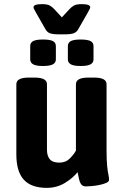

<svg xmlns="http://www.w3.org/2000/svg" viewBox="-20 -900 597 928"><path d="M206 8Q131 8 95 -31.5Q59 -71 59 -154V-493Q59 -525 119 -525H147Q207 -525 207 -493V-176Q207 -147 220.5 -130.5Q234 -114 267 -114Q298 -114 318 -134.5Q338 -155 347 -172V-493Q347 -525 407 -525H435Q495 -525 495 -493V-176Q495 -124 498 -96.5Q501 -69 504 -55.5Q507 -42 507 -31Q507 -22 493.5 -16Q480 -10 460.5 -6Q441 -2 422.5 -0.5Q404 1 395 1Q379 1 371.5 -10.5Q364 -22 361 -38.5Q358 -55 355 -68Q333 -40 294 -16Q255 8 206 8ZM370 -581Q337 -581 322.5 -589Q308 -597 308 -613V-677Q308 -694 322.5 -701.5Q337 -709 370 -709Q403 -709 417.5 -701.5Q432 -694 432 -677V-613Q432 -597 417.5 -589Q403 -581 370 -581ZM188 -581Q155 -581 140.5 -589Q126 -597 126 -613V-677Q126 -694 140.5 -701.5Q155 -709 188 -709Q221 -709 235.5 -701.5Q250 -694 250 -677V-613Q250 -597 235.5 -589Q221 -581 188 -581ZM265 -734Q234 -734 220.5 -739.5Q207 -745 199 -760L155 -837Q149 -848 145.5 -854.5Q142 -861 142 -865Q142 -880 183 -880Q209 -880 221 -873Q233 -866 243 -855L279 -816L315 -855Q325 -866 337 -873Q349 -880 375 -880Q416 -880 416 -865Q416 -861 412.5 -854.5Q409 -848 403 -837L359 -760Q352 -746 338 -740Q324 -734 293 -734Z"/></svg>

Font: Asap
Style: Regular
Weight: 400
Designer: Pablo Cosgaya
Foundry: Omnibus-Type
Version: Version 3.001